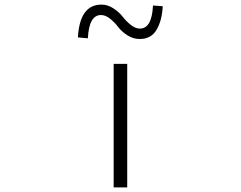

<svg xmlns="http://www.w3.org/2000/svg" viewBox="-20 -809 1040 829"><path d="M470.7 0V-533.2H529.3V0ZM583 -640.6Q554.7 -640.6 529.8 -656.7Q504.9 -672.9 490.2 -692.4Q475.6 -711.9 455.6 -728Q435.5 -744.1 416 -744.1Q364.3 -744.1 359.4 -643.6L316.4 -647.5Q324.2 -789.1 418 -789.1Q445.3 -789.1 469.7 -772.9Q494.1 -756.8 509.3 -737.3Q524.4 -717.8 544.4 -701.7Q564.5 -685.5 584 -685.5Q635.7 -685.5 640.6 -785.2L682.6 -782.2Q679.7 -720.7 656.2 -680.7Q632.8 -640.6 583 -640.6Z"/></svg>

Font: Gen Shin Gothic Monospace Light
Style: Regular
Weight: 300
Designer: [Source Han Sans]
Ryoko NISHIZUKA  (kana & ideographs); Paul D. Hunt (Latin, Greek & Cyrillic); Wenlong ZHANG  (bopomofo
Version: Version 1.002.20150607